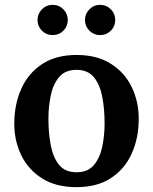

<svg xmlns="http://www.w3.org/2000/svg" viewBox="-20 -760 632 793"><path d="M39 -248.5Q39 -328.5 67.8 -393Q96.5 -457.5 153.8 -495.2Q211 -533 296 -533Q381 -533 438.2 -496.5Q495.5 -460 524.2 -400Q553 -340 553 -270Q553 -190 524.2 -126Q495.5 -62 438.2 -24.5Q381 13 296 13Q211 13 153.8 -23.2Q96.5 -59.5 67.8 -119Q39 -178.5 39 -248.5ZM180 -270Q180 -211 189.5 -160.5Q199 -110 224 -79.2Q249 -48.5 296 -48.5Q343 -48.5 368 -78.5Q393 -108.5 402.5 -154.8Q412 -201 412 -250Q412 -309 402.5 -359.5Q393 -410 368 -440.8Q343 -471.5 296 -471.5Q249 -471.5 224 -441.5Q199 -411.5 189.5 -365.2Q180 -319 180 -270ZM393.5 -615Q367.5 -615 349.2 -633.2Q331 -651.5 331 -677.5Q331 -703 349.2 -721.5Q367.5 -740 393.5 -740Q419.5 -740 437.8 -721.5Q456 -703 456 -677.5Q456 -651.5 437.8 -633.2Q419.5 -615 393.5 -615ZM197.5 -615Q171.5 -615 153.2 -633.2Q135 -651.5 135 -677.5Q135 -703 153.2 -721.5Q171.5 -740 197.5 -740Q223.5 -740 241.8 -721.5Q260 -703 260 -677.5Q260 -651.5 241.8 -633.2Q223.5 -615 197.5 -615Z"/></svg>

Font: Besley SemiBold
Style: Regular
Weight: 600
Designer: Owen Earl
Foundry: indestructible type*
Version: Version 2.001; ttfautohint (v1.8.3)